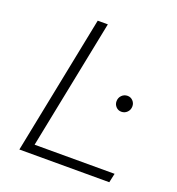

<svg xmlns="http://www.w3.org/2000/svg" viewBox="-128 -805 840 909"><g transform="rotate(20 292.5 -350.0)"><path d="M210 -700H261L130 -46H533L523 0H70ZM424 -372Q424 -390 436 -402Q448 -414 465 -414Q481 -414 492 -402.5Q503 -391 503 -375Q503 -357 491 -345Q479 -333 462 -333Q446 -333 435 -344.5Q424 -356 424 -372Z"/></g></svg>

Font: Idrija
Style: Italic
Weight: 300
Italic angle: -11.3°
Designer: Julieta Ulanovsky
Foundry: Julieta Ulanovsky
Version: Version 7.200